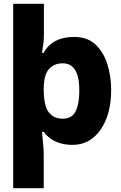

<svg xmlns="http://www.w3.org/2000/svg" viewBox="-20 -759 640 1019"><path d="M50 240H212V58Q212 32 208 -4Q204 -40 203 -59H212Q240 -22 279 -6Q318 10 364 10Q458 10 514 -71Q570 -152 570 -282Q570 -353 550 -417.5Q530 -482 487 -522.5Q444 -563 373 -563Q258 -563 211 -478H203Q208 -508 210.5 -530.5Q213 -553 213 -578V-739H50ZM313 -423Q401 -423 401 -279Q401 -208 381.5 -168.5Q362 -129 312 -129Q265 -129 238.5 -163.5Q212 -198 212 -286Q212 -360 239 -391.5Q266 -423 313 -423Z"/></svg>

Font: Noto Sans Mono Extra
Style: Regular
Weight: 800
Designer: Monotype Design Team
Foundry: Monotype Imaging Inc.
Version: Version 1.900